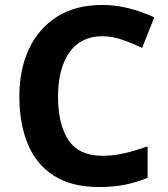

<svg xmlns="http://www.w3.org/2000/svg" viewBox="-20 -744 677 774"><path d="M393 -598Q306 -598 260 -533Q214 -468 214 -355Q214 -241 256.5 -178.5Q299 -116 393 -116Q437 -116 480.5 -126Q524 -136 575 -154V-27Q528 -8 482 1Q436 10 379 10Q269 10 197.5 -35.5Q126 -81 92 -163.5Q58 -246 58 -356Q58 -464 97 -547Q136 -630 210.5 -677Q285 -724 393 -724Q446 -724 499.5 -710.5Q553 -697 602 -674L553 -551Q513 -570 472.5 -584Q432 -598 393 -598Z"/></svg>

Font: Noto Sans Kayah Li
Style: Bold
Weight: 700
Designer: Monotype Design Team, Sérgio Martins
Foundry: Monotype Imaging Inc.
Version: Version 2.002; ttfautohint (v1.8.4.7-5d5b)